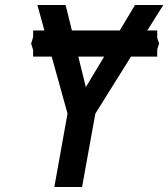

<svg xmlns="http://www.w3.org/2000/svg" viewBox="-20 -745 670 765"><path d="M249 -292.5 186 -519.5H112V-545.5L104 -571.5L112 -597V-623.5H157L129 -725H241.5L266.5 -623.5H457L518 -725H630.5L567 -623.5H606.5V-594L614 -571.5L606.5 -548.5V-519.5H502L360 -292.5L307 0H196.5ZM322 -398 395 -519.5H292Z"/></svg>

Font: JuliaMono MediumItalic
Style: Regular
Weight: 500
Italic angle: -9°
Monospace: yes
Designer: cormullion
Foundry: corm
Version: Version 0.049; ttfautohint (v1.8.4)